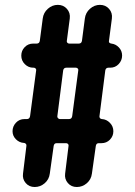

<svg xmlns="http://www.w3.org/2000/svg" viewBox="-20 -750 540 770"><path d="M233.4 -467.8 210 -284.2Q209 -280.3 212.4 -276.4Q215.8 -272.5 219.7 -272.5H256.8Q267.6 -272.5 269.5 -284.2L293.9 -467.8Q294.9 -471.7 292 -475.1Q289.1 -478.5 284.2 -478.5H246.1Q235.4 -478.5 233.4 -467.8ZM76.2 -176.8Q57.6 -177.7 43.9 -191.4Q30.3 -205.1 30.3 -223.6Q30.3 -243.2 43.9 -257.8Q57.6 -272.5 78.1 -272.5H87.9Q98.6 -272.5 100.6 -284.2L125 -467.8Q126 -471.7 123 -475.1Q120.1 -478.5 115.2 -478.5H113.3Q93.8 -478.5 79.6 -492.7Q65.4 -506.8 65.4 -526.9Q65.4 -546.9 79.1 -561Q92.8 -575.2 113.3 -575.2H127Q137.7 -575.2 139.6 -585.9L151.4 -675.8Q154.3 -699.2 171.9 -714.8Q189.5 -730.5 211.9 -730.5Q234.4 -730.5 248.5 -714.4Q262.7 -698.2 259.8 -675.8L248 -585.9Q247.1 -582 250 -578.6Q252.9 -575.2 257.8 -575.2H295.9Q306.6 -575.2 308.6 -585.9L320.3 -675.8Q323.2 -699.2 340.8 -714.8Q358.4 -730.5 380.9 -730.5Q403.3 -730.5 417.5 -714.4Q431.6 -698.2 428.7 -675.8L417 -585.9Q415 -577.1 426.8 -575.2Q444.3 -573.2 457 -559.6Q469.7 -545.9 469.7 -527.3Q469.7 -507.8 456.1 -493.2Q442.4 -478.5 421.9 -478.5H415Q404.3 -478.5 402.3 -467.8L378.9 -284.2Q377.9 -280.3 380.9 -276.4Q383.8 -272.5 388.7 -272.5Q407.2 -271.5 420.9 -257.3Q434.6 -243.2 434.6 -223.6Q434.6 -204.1 420.9 -189.9Q407.2 -175.8 386.7 -175.8H376Q366.2 -175.8 364.3 -165L348.6 -53.7Q345.7 -30.3 328.1 -15.1Q310.5 0 288.1 0Q265.6 0 252 -16.1Q238.3 -32.2 241.2 -53.7L254.9 -165Q255.9 -168.9 252.9 -172.4Q250 -175.8 245.1 -175.8H207Q197.3 -175.8 195.3 -165L179.7 -53.7Q176.8 -30.3 159.2 -15.1Q141.6 0 119.1 0Q96.7 0 83 -16.1Q69.3 -32.2 72.3 -53.7L85.9 -165Q86.9 -169.9 83.5 -173.3Q80.1 -176.8 76.2 -176.8Z"/></svg>

Font: Rounded-X Mgen+ 2m medium
Style: Regular
Weight: 500
Designer: [Source Han Sans]
Ryoko NISHIZUKA  (kana & ideographs); Paul D. Hunt (Latin, Greek & Cyrillic); Wenlong ZHANG  (bopomofo
Version: Version 1.059.20150602